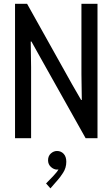

<svg xmlns="http://www.w3.org/2000/svg" viewBox="-20 -740 602 1028"><path d="M60.5 0V-719.7H125L366.2 -288.1L414.1 -205.1H418L416 -342.8V-719.7H502V0H438.5L196.3 -431.6L148.4 -517.6H144.5L146.5 -379.9V0ZM250 268.6 226.6 242.2 263.7 204.1Q285.6 181.2 293 167Q289.6 168 285.2 168Q268.6 168 252.9 154.1Q237.3 140.1 237.3 118.2Q237.3 95.2 252.2 81.8Q267.1 68.4 285.2 68.4Q306.6 68.4 320.8 83.5Q335 98.6 335 126Q335 158.7 317.6 185.3Q300.3 211.9 289.1 223.6Z"/></svg>

Font: Reddit Mono
Style: Regular
Weight: 400
Monospace: yes
Designer: Stephen Hutchings
Foundry: Reddit
Version: Version 1.014; ttfautohint (v1.8.4.7-5d5b)